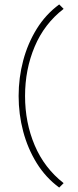

<svg xmlns="http://www.w3.org/2000/svg" viewBox="-20 -738 353 866"><path d="M247 108Q186 63 145.5 -2.5Q105 -68 84.5 -145.5Q64 -223 64 -305Q64 -387 84.5 -464.5Q105 -542 145.5 -607.5Q186 -673 247 -718L267 -698Q180 -631 136.5 -528Q93 -425 93 -305Q93 -185 136.5 -82.5Q180 20 267 88Z"/></svg>

Font: Outfit Thin Thin
Style: Regular
Weight: 250
Version: Version 1.100;gftools[0.9.27]